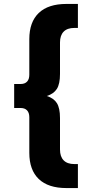

<svg xmlns="http://www.w3.org/2000/svg" viewBox="-20 -762 431 976"><path d="M129 15V-166Q129 -189 117.5 -201Q106 -213 85 -213H52V-335H85Q106 -335 117.5 -347Q129 -359 129 -382V-563Q129 -650 177 -696Q225 -742 318 -742H376V-620H358Q322 -620 303.5 -601Q285 -582 285 -546V-386Q285 -335 269 -310Q253 -285 218 -274Q253 -263 269 -238Q285 -213 285 -162V-2Q285 34 303.5 53Q322 72 358 72H376V194H318Q225 194 177 148Q129 102 129 15Z"/></svg>

Font: Chess Sans
Style: Bold
Weight: 700
Designer: Wolf Bōese
Foundry: Wolf Bōese
Version: Version 7.223